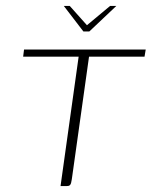

<svg xmlns="http://www.w3.org/2000/svg" viewBox="-20 -627 511 647"><path d="M195 -607H215L273 -542L351 -607H372L281 -521H261ZM61 -460H471L467 -436H280L222 -23Q221 -16 219.5 -10.5Q218 -5 215 -2.5Q212 0 205 0H184L245 -436H58Z"/></svg>

Font: Genos ExtraLight
Style: Italic
Weight: 250
Italic angle: -8°
Designer: Robert E. Leuschke
Foundry: Robert E. Leuschke
Version: Version 1.010